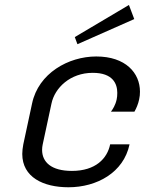

<svg xmlns="http://www.w3.org/2000/svg" viewBox="-20 -747 615 783"><path d="M527.5 -669.2 505.8 -726.7 285 -595.8 295.8 -566.7ZM372.5 -516.7C259.2 -516.7 136.7 -448.3 110.8 -325L75 -158.3C72.5 -144.2 70.8 -131.7 70.8 -119.2C70.8 -24.2 156.7 16.7 259.2 16.7C375 16.7 484.2 -43.3 508.3 -158.3H429.2C417.5 -100.8 370 -50 273.3 -50C189.2 -50 151.7 -85.8 151.7 -135.8C151.7 -142.5 152.5 -150.8 154.2 -158.3L190 -325C203.3 -388.3 265.8 -450 358.3 -450C440.8 -450 458.3 -405 458.3 -368.3C458.3 -358.3 457.5 -349.2 455.8 -341.7C450.8 -318.3 440 -301.7 432.5 -291.7H528.3C535.8 -305 543.3 -321.7 547.5 -341.7C550 -352.5 550.8 -363.3 550.8 -373.3C550.8 -449.2 492.5 -516.7 372.5 -516.7Z"/></svg>

Font: BoonHome
Style: Book Oblique
Weight: 400
Italic angle: -12°
Designer: Sungsit Sawaiwan
Foundry: Sungsit Sawaiwan
Version: Version 0.2